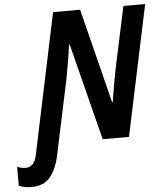

<svg xmlns="http://www.w3.org/2000/svg" viewBox="-167 -768 895 1047"><g transform="rotate(-5 280.5 -244.0)"><path d="M118 60 202 -336Q210 -376 220 -436Q230 -496 234 -529H238L372 0H516L667 -714H548L475 -373Q468 -336 459 -286Q450 -236 444 -196H441L311 -714H163L1 55Q-12 119 -59 119Q-84 119 -106 109V213Q-93 218 -76.5 222Q-60 226 -37 226Q31 226 66.5 182.5Q102 139 118 60Z"/></g></svg>

Font: Noto Sans UI SemiCondensed
Style: Bold Italic
Weight: 700
Width: 4
Designer: Monotype Design Team
Foundry: Monotype Imaging Inc.
Version: 1.001